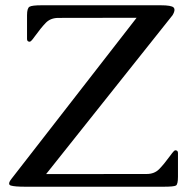

<svg xmlns="http://www.w3.org/2000/svg" viewBox="-20 -708 707 728"><path d="M23.4 -29.8 498 -640.6 201.2 -640.1Q171.9 -640.1 153.8 -621.6Q135.7 -603 111.3 -569.3Q97.7 -549.8 92.8 -549.8Q82.5 -549.8 82.5 -560.1V-650.4Q82.5 -676.8 91.8 -682.4Q101.1 -688 138.2 -688H589.4Q629.4 -688 638.2 -679.7Q641.6 -676.3 641.6 -670.9Q641.6 -662.6 634.3 -650.4L154.8 -47.9L536.1 -48.3Q565.4 -48.3 583.5 -66.7Q601.6 -85 626.5 -119.1Q640.1 -138.2 644.5 -138.2Q654.8 -138.2 654.8 -127.9V-37.6Q654.8 -9.3 647.2 -4.6Q639.6 0 599.6 0H76.7Q35.6 0 21.5 -4.4Q14.6 -6.3 14.6 -12.2Q14.6 -18.6 23.4 -29.8Z"/></svg>

Font: Caudex
Style: Regular
Weight: 400
Version: Version 1.01